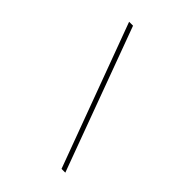

<svg xmlns="http://www.w3.org/2000/svg" viewBox="-209 -804 898 898"><g transform="rotate(45 240.0 -355.0)"><path d="M130 -710 392 0H367L104 -710Z"/></g></svg>

Font: Raleway-v4020 Thin
Style: Italic
Weight: 250
Italic angle: -12°
Designer: Matt McInerney, Pablo Impallari, Rodrigo Fuenzalida
Foundry: Matt McInerney, Pablo Impallari, Rodrigo Fuenzalida
Version: Version 4.020;PS 004.020;hotconv 1.0.88;makeotf.lib2.5.64775